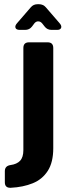

<svg xmlns="http://www.w3.org/2000/svg" viewBox="-20 -700 342 912"><path d="M74 -558Q57 -558 53.5 -568Q50 -578 62 -591L126 -665Q138 -680 159 -680H165Q185 -680 198 -665L262 -591Q274 -578 270.5 -568Q267 -558 251 -558H225Q204 -558 192 -574L181 -588Q173 -598 162.5 -598.5Q152 -599 144 -590L132 -574Q120 -558 99 -558ZM31 192Q3 193 3 166V113Q3 88 30 84Q60 80 75.5 63.5Q91 47 91 13V-472Q91 -499 118 -499H206Q233 -499 233 -472V4Q233 71 207 111.5Q181 152 135.5 170.5Q90 189 31 192Z"/></svg>

Font: Pitagon Sans
Style: Bold
Weight: 700
Designer: Travis Tran
Foundry: Pitagon
Version: Version 1.001; ttfautohint (v1.8.4.7-5d5b);gftools[0.9.26]